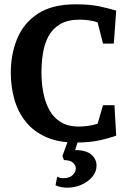

<svg xmlns="http://www.w3.org/2000/svg" viewBox="-20 -649 588 889"><path d="M330 11Q250 11 193 -14.5Q136 -40 100 -84.5Q64 -129 47 -187.5Q30 -246 30 -312Q30 -399 60 -471Q90 -543 156 -586Q222 -629 330 -629Q395 -629 438 -620Q481 -611 518 -600L507 -447H457L432 -545Q415 -552 391.5 -555Q368 -558 349 -558Q294 -558 259 -537.5Q224 -517 205 -482Q186 -447 179 -403Q172 -359 172 -312Q172 -267 180 -223Q188 -179 207 -142.5Q226 -106 260 -84.5Q294 -63 345 -63Q365 -63 387 -66Q409 -69 432 -76L457 -162H510L518 -21Q475 -6 432 2.5Q389 11 330 11ZM291 220Q277 220 263.5 217.5Q250 215 237 209L245 169Q252 173 259 174.5Q266 176 273 176Q302 176 316.5 161.5Q331 147 331 131Q331 117 319 105Q307 93 276 92L269 73L298 -6H344L328 46Q379 46 403 67Q427 88 427 118Q427 146 408 169Q389 192 358 206Q327 220 291 220Z"/></svg>

Font: Manuale
Style: Bold
Weight: 700
Version: Version 1.002